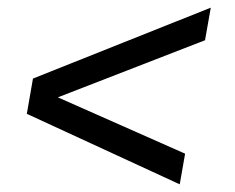

<svg xmlns="http://www.w3.org/2000/svg" viewBox="-20 -504 613 501"><path d="M449 -23 50 -207 66 -299 530 -484 515 -399 131 -250 463 -103Z"/></svg>

Font: Archivo SemiCondensed
Style: Italic
Weight: 400
Width: 4
Italic angle: -10°
Designer: Hector Gatti
Foundry: Omnibus-Type
Version: Version 2.001